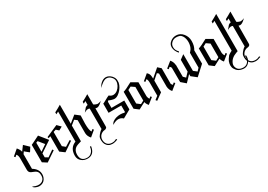

<svg xmlns="http://www.w3.org/2000/svg" viewBox="14 -1905 4643 3332"><g transform="rotate(-30 2335.0 -239.0)"><path d="M340.5 -374.2Q283.2 -430 245.3 -465.8L173.7 -369.5Q168.9 -410.5 122.1 -465.8L7.9 -368.4L26.8 -345.8L61.6 -375.3Q87.4 -343.7 87.4 -291.1V-57.4Q87.4 -31.6 97.4 -14.2Q107.4 3.2 130 14.7Q158.9 27.9 182.4 36.8Q205.8 45.8 222.1 59.2Q238.4 72.6 247.4 93.4Q256.3 114.2 256.3 151.1Q256.3 196.8 236.3 225Q216.3 253.2 185.5 264.2Q154.7 275.3 116.6 270.8Q78.4 266.3 41.6 248.4L15.8 242.6Q24.7 251.6 37.6 262.9Q50.5 274.2 69.5 282.1Q107.4 297.9 132.1 297.9Q199.5 297.9 239.5 256.3Q258.4 235.3 270.3 205.5Q282.1 175.8 282.1 141.1Q282.1 89.5 254.7 47.1Q227.4 4.7 173.7 -27.9V-321.1L203.7 -362.6Q202.6 -360.5 215.5 -350Q228.4 -339.5 243.4 -327.1Q258.4 -314.7 271.8 -303.9Q285.3 -293.2 286.3 -293.2Q287.9 -292.1 296.3 -305Q304.7 -317.9 314.2 -334.2Q323.7 -350.5 332.1 -363.2Q340.5 -375.8 340.5 -374.2Z M682.6 -313.7 552.6 -474.7Q468.9 -433.2 425.3 -411.8Q381.6 -390.5 378.4 -389.5V-40.5L464.7 14.7L661.6 -117.9L645.8 -142.1L521.6 -55.8L464.7 -90.5V-167.9ZM587.4 -285.3 464.7 -201.6V-383.2Q476.8 -387.4 485.3 -390Q493.7 -392.6 497.9 -395.3Z M1005.3 -110.5 989.5 -133.2 876.3 -62.6 818.9 -109.5V-394.2L869.5 -410.5L917.9 -366.8L987.4 -405.3L920 -473.7L682.6 -369.5L691.6 -343.7L732.1 -357.9V-50.5L820.5 14.7Z M1444.7 -78.4 1426.8 -101.1 1392.1 -71.6Q1363.2 -114.2 1363.2 -242.6Q1363.2 -254.2 1364.2 -277.1Q1365.3 -300 1365.8 -325.3Q1366.3 -350.5 1367.4 -373.4Q1368.4 -396.3 1368.4 -407.4L1280.5 -475.8L1148.4 -368.4V-748.9Q1111.6 -726.8 1077.9 -708.2Q1044.2 -689.5 1013.7 -674.2V-635.8L1063.2 -661.6V-59.5Q931.1 -7.9 931.1 148.9Q931.1 219.5 983.7 262.1Q1031.6 302.6 1102.6 302.6Q1236.3 302.6 1258.9 142.1L1236.3 143.2Q1231.1 205.8 1197.4 242.6Q1161.6 285.3 1103.2 285.3Q975.8 285.3 973.7 155.8Q972.6 71.6 1029.5 28.9Q1063.2 5.8 1148.4 -16.8V-332.1L1232.1 -399.5L1282.6 -362.6V-99.5Q1285.8 -36.8 1333.2 14.7Z M1718.9 -434.2Q1708.9 -436.3 1687.1 -444.7Q1665.3 -453.2 1652.1 -464.7V-669.5Q1620.5 -650.5 1587.6 -632.1Q1554.7 -613.7 1517.4 -594.2V-557.4L1564.2 -582.1V-504.7Q1540 -502.6 1515.3 -483.7Q1507.4 -474.7 1492.9 -456.8Q1478.4 -438.9 1455.8 -413.2Q1479.5 -426.8 1495.5 -432.9Q1511.6 -438.9 1524.2 -440Q1536.8 -441.1 1546.1 -438.7Q1555.3 -436.3 1564.2 -432.1Q1564.2 -330 1564.2 -260.5Q1564.2 -191.6 1564.2 -145.3Q1564.2 -101.1 1564.2 -75.8Q1564.2 -51.6 1564.2 -39.5Q1564.2 -27.9 1565 -25.8Q1565.8 -23.7 1565.8 -23.7Q1536.8 -4.7 1520 13.7Q1503.2 32.1 1491.3 46.3Q1479.5 60.5 1472.1 74.5Q1464.7 88.4 1462.1 105.3Q1459.5 122.1 1459.5 145.3Q1461.6 191.6 1476.3 221.6Q1515.3 295.3 1601.6 296.8Q1647.4 297.9 1708.9 272.1L1696.3 253.2Q1674.2 265.3 1653.9 271.1Q1633.7 276.8 1609.5 276.8Q1548.9 276.8 1515.3 241.3Q1481.6 205.8 1481.6 145.3Q1481.6 121.1 1491.1 98.4Q1500.5 75.8 1516.8 59.2Q1533.2 42.6 1555.5 31.8Q1577.9 21.1 1603.7 20Q1623.7 20 1644.2 0Q1650.5 -11.1 1650.5 -26.8L1652.1 -386.3Q1670.5 -380.5 1681.1 -380.5Q1721.6 -380.5 1777.4 -433.2L1799.5 -454.7Q1793.2 -450 1782.4 -446.1Q1771.6 -442.1 1759.7 -439.2Q1747.9 -436.3 1737.4 -435.3Q1726.8 -434.2 1718.9 -434.2ZM1802.1 -455.8 1799.5 -454.7Q1800.5 -454.7 1802.1 -455.8Z M2225.8 -603.2Q2228.4 -632.6 2216.1 -661.6Q2203.7 -690.5 2181.8 -713.4Q2160 -736.3 2132.1 -750.5Q2104.2 -764.7 2075.8 -764.7Q2025.8 -764.7 1981.1 -726.8Q1934.2 -688.4 1920.5 -637.9Q1943.7 -675.3 1989.5 -706.3Q2037.9 -741.1 2076.8 -741.1Q2126.3 -741.1 2163.2 -701.6Q2201.6 -663.7 2201.6 -615.8Q2201.6 -574.2 2179.5 -532.4Q2157.4 -490.5 2122.9 -462.9Q2088.4 -435.3 2045.8 -432.1Q2003.2 -428.9 1961.6 -464.7Q1949.5 -461.1 1924.7 -447.6Q1900 -434.2 1875.5 -420.8Q1851.1 -407.4 1831.3 -396.8Q1811.6 -386.3 1810.5 -388.4V-204.7H2064.7V-75.3Q2058.9 -72.6 2055.8 -71.1Q2052.6 -69.5 2050 -68.4Q2014.7 -79.5 1971.1 -79.5Q1928.4 -79.5 1889.2 -68.4Q1850 -57.4 1819.7 -35.5Q1789.5 -13.7 1779.5 18.9Q1802.6 2.1 1829.7 -9.5Q1856.8 -21.1 1885.3 -23.9Q1913.7 -26.8 1941.1 -18.4Q1968.4 -10 1993.2 13.7Q2038.9 -12.1 2078.7 -33.9Q2118.4 -55.8 2153.2 -75.3V-253.2H1896.8V-375.8Q1902.6 -381.6 1907.6 -386.1Q1912.6 -390.5 1916.8 -395.3Q1926.8 -386.3 1943.2 -380.8Q1959.5 -375.3 1975.8 -370.8Q1992.1 -366.3 2005 -364.5Q2017.9 -362.6 2021.1 -362.6Q2060.5 -362.6 2098.4 -388.4Q2136.3 -414.2 2166.1 -451.1Q2195.8 -487.9 2212.6 -529.5Q2229.5 -571.1 2225.8 -603.2ZM1920.5 -637.9V-636.8Z M2599.5 -66.8 2582.1 -89.5 2547.4 -61.6Q2530.5 -85.3 2524.7 -122.1V-404.2L2402.6 -474.7Q2268.4 -401.1 2220 -389.5L2221.6 -49.5L2306.3 14.7Q2360 -14.7 2391.6 -30.3Q2423.2 -45.8 2432.1 -50.5L2441.6 -55.8Q2444.2 -46.8 2446.3 -39.5Q2448.4 -32.1 2450.5 -25.8Q2461.1 -1.1 2484.2 25.8ZM2438.4 -90.5 2437.4 -89.5V-87.4Q2393.7 -66.8 2373.7 -53.7L2306.3 -105.3V-375.8Q2334.2 -389.5 2349.5 -397.9Q2364.7 -406.3 2368.9 -408.4L2438.4 -360.5Z M3072.1 -72.6 3054.2 -95.3 3019.5 -66.8Q3009.5 -81.6 3002.6 -89.5Q2995.8 -97.4 2995.8 -99.5V-414.2L2935.8 -467.9L2777.9 -331.6Q2775.8 -386.3 2770 -406.3Q2760 -441.1 2728.4 -467.9L2614.2 -371.6L2633.2 -350.5L2671.6 -381.6Q2691.6 -359.5 2691.6 -297.9V-39.5L2625.8 11.1L2645.8 36.8L2777.9 -57.9V-292.1L2880.5 -381.6L2910 -357.4V-92.6Q2915.3 -26.8 2956.8 20Z M3683.2 -564.2Q3683.2 -648.4 3631.6 -713.2Q3575.8 -782.6 3493.2 -782.6Q3429.5 -782.6 3381.1 -744.2Q3327.4 -704.2 3327.4 -642.6Q3327.4 -571.1 3387.9 -499.5L3402.1 -516.3Q3374.7 -545.3 3362.1 -571.6Q3349.5 -597.9 3349.5 -631.6Q3349.5 -683.2 3388.9 -718.4Q3426.8 -753.2 3478.4 -753.2Q3517.4 -753.2 3545.5 -743.2Q3573.7 -733.2 3592.6 -704.2Q3611.6 -675.3 3620 -637.1Q3628.4 -598.9 3625.8 -559.2Q3623.2 -519.5 3610.3 -483.2Q3597.4 -446.8 3573.7 -422.1Q3565.8 -413.2 3561.3 -408.7Q3556.8 -404.2 3554.7 -401.6V-103.2L3507.4 -52.6L3442.6 -103.2V-437.9L3356.3 -374.2V-142.1L3357.4 -140L3282.6 -60.5L3238.9 -103.2V-337.9L3236.8 -340.5Q3231.1 -406.3 3190 -453.2L3074.2 -360.5L3093.2 -337.9L3126.8 -366.3Q3135.8 -359.5 3143.2 -350.5Q3150.5 -341.6 3152.6 -328.9L3153.7 -45.8L3243.2 31.6L3357.4 -88.4V-45.8L3459.5 34.7L3642.1 -132.1L3640.5 -399.5Q3683.2 -464.7 3683.2 -564.2Z M4105.3 -66.8 4087.9 -89.5 4053.2 -61.6Q4036.3 -85.3 4030.5 -122.1V-404.2L3908.4 -474.7Q3774.2 -401.1 3725.8 -389.5L3727.4 -49.5L3812.1 14.7Q3865.8 -14.7 3897.4 -30.3Q3928.9 -45.8 3937.9 -50.5L3947.4 -55.8Q3950 -46.8 3952.1 -39.5Q3954.2 -32.1 3956.3 -25.8Q3966.8 -1.1 3990 25.8ZM3944.2 -90.5 3943.2 -89.5V-87.4Q3899.5 -66.8 3879.5 -53.7L3812.1 -105.3V-375.8Q3840 -389.5 3855.3 -397.9Q3870.5 -406.3 3874.7 -408.4L3944.2 -360.5Z M4375.3 121.1 4354.2 125.3Q4360.5 167.9 4345.3 209.5Q4325.3 258.4 4277.9 277.4Q4234.2 292.1 4179.5 277.4Q4117.9 259.5 4102.1 194.7Q4093.2 161.1 4106.8 126.8Q4140.5 39.5 4253.2 0L4285.8 -11.1V-756.8Q4254.2 -737.9 4221.3 -719.5Q4188.4 -701.1 4151.6 -681.6V-643.7L4199.5 -668.4V-70.5Q4181.6 -62.6 4163.2 -51.6Q4144.7 -40.5 4124.7 -25.8Q4078.4 32.1 4066.3 62.6Q4051.1 106.3 4051.1 140Q4051.1 158.9 4055.5 177.9Q4060 196.8 4068.4 210.5Q4094.2 251.1 4113.2 266.3Q4134.7 284.2 4175.3 296.8Q4221.1 308.9 4252.1 304.7Q4285.8 300 4311.1 281.6Q4336.3 263.2 4351.6 237.4Q4376.3 199.5 4376.3 145.3Q4376.3 140 4376.3 133.2Q4376.3 126.8 4375.3 121.1Z M4586.8 -434.2Q4576.8 -436.3 4555 -444.7Q4533.2 -453.2 4520 -464.7V-669.5Q4488.4 -650.5 4455.5 -632.1Q4422.6 -613.7 4385.3 -594.2V-557.4L4432.1 -582.1V-504.7Q4407.9 -502.6 4383.2 -483.7Q4375.3 -474.7 4360.8 -456.8Q4346.3 -438.9 4323.7 -413.2Q4347.4 -426.8 4363.4 -432.9Q4379.5 -438.9 4392.1 -440Q4404.7 -441.1 4413.9 -438.7Q4423.2 -436.3 4432.1 -432.1Q4432.1 -330 4432.1 -260.5Q4432.1 -191.6 4432.1 -145.3Q4432.1 -101.1 4432.1 -75.8Q4432.1 -51.6 4432.1 -39.5Q4432.1 -27.9 4432.9 -25.8Q4433.7 -23.7 4433.7 -23.7Q4404.7 -4.7 4387.9 13.7Q4371.1 32.1 4359.2 46.3Q4347.4 60.5 4340 74.5Q4332.6 88.4 4330 105.3Q4327.4 122.1 4327.4 145.3Q4329.5 191.6 4344.2 221.6Q4383.2 295.3 4469.5 296.8Q4515.3 297.9 4576.8 272.1L4564.2 253.2Q4542.1 265.3 4521.8 271.1Q4501.6 276.8 4477.4 276.8Q4416.8 276.8 4383.2 241.3Q4349.5 205.8 4349.5 145.3Q4349.5 121.1 4358.9 98.4Q4368.4 75.8 4384.7 59.2Q4401.1 42.6 4423.4 31.8Q4445.8 21.1 4471.6 20Q4491.6 20 4512.1 0Q4518.4 -11.1 4518.4 -26.8L4520 -386.3Q4538.4 -380.5 4548.9 -380.5Q4589.5 -380.5 4645.3 -433.2L4667.4 -454.7Q4661.1 -450 4650.3 -446.1Q4639.5 -442.1 4627.6 -439.2Q4615.8 -436.3 4605.3 -435.3Q4594.7 -434.2 4586.8 -434.2ZM4670 -455.8 4667.4 -454.7Q4668.4 -454.7 4670 -455.8Z"/></g></svg>

Font: MM Bagan
Style: Regular
Weight: 400
Designer: Khon Soe Zaw Thu
Version: Version 1.00 July 10, 2016, initial release